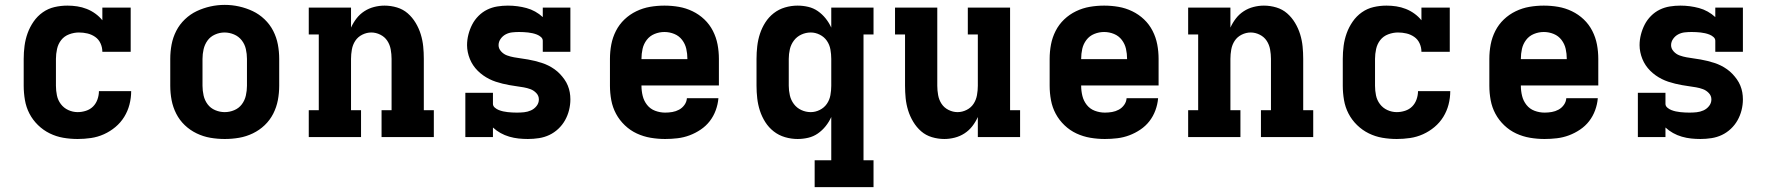

<svg xmlns="http://www.w3.org/2000/svg" viewBox="-20 -561 7240 786"><path d="M298 8Q268 8 239 3Q210 -2 183.5 -15Q157 -28 135.5 -49Q114 -70 100.5 -96Q87 -122 82 -151.5Q77 -181 77 -210V-320Q77 -347 80.5 -373.5Q84 -400 93 -425Q102 -450 117.5 -472.5Q133 -495 155 -510.5Q177 -526 203 -532Q229 -538 256 -538Q276 -538 296 -535Q316 -532 335 -524.5Q354 -517 370.5 -505Q387 -493 399 -478V-530H515V-349H399Q399 -367 391.5 -383.5Q384 -400 369.5 -410Q355 -420 338 -424Q321 -428 303 -428Q283 -428 263 -420.5Q243 -413 230.5 -397Q218 -381 213.5 -360.5Q209 -340 209 -320V-210Q209 -190 213 -170.5Q217 -151 229 -135Q241 -119 259.5 -110.5Q278 -102 298 -102Q315 -102 332 -107.5Q349 -113 361 -125Q373 -137 379 -154Q385 -171 385 -188Q385 -188 385 -188Q385 -188 385 -188H517Q517 -188 517 -188Q517 -188 517 -188Q517 -160 510 -133Q503 -106 488.5 -82.5Q474 -59 452.5 -41Q431 -23 405.5 -11.5Q380 0 352.5 4Q325 8 298 8Z M900 8Q870 8 841 3Q812 -2 785 -15Q758 -28 736.5 -48.5Q715 -69 701.5 -95.5Q688 -122 682.5 -151Q677 -180 677 -210V-320Q677 -350 682.5 -379Q688 -408 701.5 -434.5Q715 -461 737 -482Q759 -503 785.5 -515.5Q812 -528 841 -534.5Q870 -541 900 -541Q930 -541 959 -534.5Q988 -528 1014.5 -515.5Q1041 -503 1063 -482Q1085 -461 1098.5 -434.5Q1112 -408 1117.5 -379Q1123 -350 1123 -320V-210Q1123 -180 1117.5 -151Q1112 -122 1098.5 -95.5Q1085 -69 1063.5 -48.5Q1042 -28 1015 -15Q988 -2 959 3Q930 8 900 8ZM900 -102Q920 -102 939 -110Q958 -118 970 -134Q982 -150 986.5 -170Q991 -190 991 -210V-320Q991 -340 986.5 -360Q982 -380 969.5 -396Q957 -412 938 -420Q919 -428 899 -428Q879 -428 860 -419.5Q841 -411 829.5 -395Q818 -379 813.5 -359.5Q809 -340 809 -320V-210Q809 -190 813.5 -170Q818 -150 830 -134Q842 -118 861 -110Q880 -102 900 -102Z M1244 0V-110H1285V-420H1244V-530H1417V-448Q1426 -468 1439.5 -485.5Q1453 -503 1471.5 -515Q1490 -527 1511.5 -532.5Q1533 -538 1554 -538Q1580 -538 1605 -530.5Q1630 -523 1649 -506.5Q1668 -490 1681.5 -467.5Q1695 -445 1702.5 -420.5Q1710 -396 1712.5 -371Q1715 -346 1715 -320V-110H1756V0H1542V-110H1583V-320Q1583 -339 1579.5 -358.5Q1576 -378 1565.5 -394Q1555 -410 1537 -419Q1519 -428 1500 -428Q1481 -428 1463 -419Q1445 -410 1434.5 -394Q1424 -378 1420.5 -358.5Q1417 -339 1417 -320V-110H1458V0Z M2141 8Q2122 8 2103 6Q2084 4 2065 -1.5Q2046 -7 2029 -16.5Q2012 -26 1998 -39V0H1885V-181H1998V-136Q1998 -127 2005.5 -120.5Q2013 -114 2022 -110.5Q2031 -107 2040 -105Q2049 -103 2058.5 -102Q2068 -101 2077.5 -100.5Q2087 -100 2096 -100Q2111 -100 2125.5 -101.5Q2140 -103 2153.5 -109Q2167 -115 2176.5 -127Q2186 -139 2186 -154Q2186 -169 2175.5 -180Q2165 -191 2151.5 -196Q2138 -201 2123.5 -203.5Q2109 -206 2094.5 -208Q2080 -210 2066 -212.5Q2052 -215 2037.5 -218.5Q2023 -222 2009.5 -226.5Q1996 -231 1983 -237.5Q1970 -244 1958 -252.5Q1946 -261 1935.5 -271.5Q1925 -282 1917 -294Q1909 -306 1903.5 -319.5Q1898 -333 1895 -347.5Q1892 -362 1892 -376Q1892 -398 1897.5 -419.5Q1903 -441 1913 -460.5Q1923 -480 1939 -496Q1955 -512 1974.5 -521.5Q1994 -531 2015.5 -534.5Q2037 -538 2059 -538Q2079 -538 2098 -535.5Q2117 -533 2135.5 -528Q2154 -523 2171 -513.5Q2188 -504 2202 -491V-530H2315V-349H2202V-394Q2202 -403 2194.5 -409.5Q2187 -416 2178 -419.5Q2169 -423 2160 -425Q2151 -427 2142 -428Q2133 -429 2123.5 -429.5Q2114 -430 2105 -430Q2091 -430 2077 -428.5Q2063 -427 2050.5 -420.5Q2038 -414 2029.5 -402Q2021 -390 2021 -376Q2021 -362 2031.5 -350.5Q2042 -339 2056 -334Q2070 -329 2084 -326.5Q2098 -324 2112.5 -322Q2127 -320 2141.5 -317.5Q2156 -315 2170 -311.5Q2184 -308 2198 -303.5Q2212 -299 2225 -292.5Q2238 -286 2250 -277.5Q2262 -269 2272 -258.5Q2282 -248 2290.5 -236Q2299 -224 2304.5 -210.5Q2310 -197 2312.5 -183Q2315 -169 2315 -154Q2315 -132 2309.5 -110Q2304 -88 2293 -68.5Q2282 -49 2265.5 -33.5Q2249 -18 2229 -8.5Q2209 1 2186.5 4.5Q2164 8 2141 8Z M2703 8Q2673 8 2643.5 3Q2614 -2 2587 -14.5Q2560 -27 2538 -48Q2516 -69 2502 -95Q2488 -121 2482.5 -150.5Q2477 -180 2477 -210V-320Q2477 -350 2482.5 -379Q2488 -408 2501.5 -434.5Q2515 -461 2536.5 -481.5Q2558 -502 2585 -515Q2612 -528 2641 -533Q2670 -538 2700 -538Q2730 -538 2759 -533Q2788 -528 2815 -515Q2842 -502 2863.5 -481.5Q2885 -461 2898.5 -434.5Q2912 -408 2917.5 -379Q2923 -350 2923 -320V-211H2606V-210Q2606 -189 2611 -168.5Q2616 -148 2629 -131.5Q2642 -115 2662 -107.5Q2682 -100 2703 -100Q2718 -100 2732.5 -102.5Q2747 -105 2760 -112Q2773 -119 2782 -131.5Q2791 -144 2792 -159H2921Q2919 -134 2910 -109.5Q2901 -85 2885.5 -65Q2870 -45 2848.5 -30.5Q2827 -16 2803 -7Q2779 2 2753.5 5Q2728 8 2703 8ZM2606 -319H2794V-320Q2794 -341 2789.5 -361Q2785 -381 2772.5 -397.5Q2760 -414 2740.5 -422Q2721 -430 2700 -430Q2679 -430 2659.5 -422Q2640 -414 2627.5 -397.5Q2615 -381 2610.5 -361Q2606 -341 2606 -320Z M3315 205V95H3383V-82Q3374 -62 3360 -44.5Q3346 -27 3328 -14.5Q3310 -2 3288.5 3Q3267 8 3245 8Q3219 8 3193.5 0.5Q3168 -7 3147.5 -23Q3127 -39 3113 -61Q3099 -83 3091 -107.5Q3083 -132 3080 -158Q3077 -184 3077 -210V-320Q3077 -346 3080 -372Q3083 -398 3091 -422.5Q3099 -447 3113 -469Q3127 -491 3147.5 -507Q3168 -523 3193.5 -530.5Q3219 -538 3245 -538Q3267 -538 3288.5 -533Q3310 -528 3328 -515.5Q3346 -503 3360 -485.5Q3374 -468 3383 -448V-530H3556V-420H3515V95H3556V205ZM3299 -102Q3318 -102 3336 -111Q3354 -120 3365 -136Q3376 -152 3379.5 -171.5Q3383 -191 3383 -210V-320Q3383 -339 3379.5 -358.5Q3376 -378 3365 -394Q3354 -410 3336 -419Q3318 -428 3299 -428Q3279 -428 3260.5 -419.5Q3242 -411 3230 -395Q3218 -379 3213.5 -359.5Q3209 -340 3209 -320V-210Q3209 -190 3213.5 -170.5Q3218 -151 3230 -135Q3242 -119 3260.5 -110.5Q3279 -102 3299 -102Z M3846 8Q3820 8 3795 0.5Q3770 -7 3751 -23.5Q3732 -40 3718.5 -62.5Q3705 -85 3697.5 -109.5Q3690 -134 3687.5 -159Q3685 -184 3685 -210V-420H3644V-530H3817V-210Q3817 -191 3820.5 -171.5Q3824 -152 3834.5 -136Q3845 -120 3863 -111Q3881 -102 3900 -102Q3919 -102 3937 -111Q3955 -120 3965.5 -136Q3976 -152 3979.5 -171.5Q3983 -191 3983 -210V-420H3942V-530H4115V-110H4156V0H3983V-82Q3974 -62 3960.5 -44.5Q3947 -27 3928.5 -15Q3910 -3 3888.5 2.5Q3867 8 3846 8Z M4503 8Q4473 8 4443.5 3Q4414 -2 4387 -14.5Q4360 -27 4338 -48Q4316 -69 4302 -95Q4288 -121 4282.5 -150.5Q4277 -180 4277 -210V-320Q4277 -350 4282.5 -379Q4288 -408 4301.5 -434.5Q4315 -461 4336.5 -481.5Q4358 -502 4385 -515Q4412 -528 4441 -533Q4470 -538 4500 -538Q4530 -538 4559 -533Q4588 -528 4615 -515Q4642 -502 4663.5 -481.5Q4685 -461 4698.5 -434.5Q4712 -408 4717.5 -379Q4723 -350 4723 -320V-211H4406V-210Q4406 -189 4411 -168.5Q4416 -148 4429 -131.5Q4442 -115 4462 -107.5Q4482 -100 4503 -100Q4518 -100 4532.5 -102.5Q4547 -105 4560 -112Q4573 -119 4582 -131.5Q4591 -144 4592 -159H4721Q4719 -134 4710 -109.5Q4701 -85 4685.5 -65Q4670 -45 4648.5 -30.5Q4627 -16 4603 -7Q4579 2 4553.5 5Q4528 8 4503 8ZM4406 -319H4594V-320Q4594 -341 4589.5 -361Q4585 -381 4572.5 -397.5Q4560 -414 4540.5 -422Q4521 -430 4500 -430Q4479 -430 4459.5 -422Q4440 -414 4427.5 -397.5Q4415 -381 4410.5 -361Q4406 -341 4406 -320Z M4844 0V-110H4885V-420H4844V-530H5017V-448Q5026 -468 5039.5 -485.5Q5053 -503 5071.5 -515Q5090 -527 5111.5 -532.5Q5133 -538 5154 -538Q5180 -538 5205 -530.5Q5230 -523 5249 -506.5Q5268 -490 5281.5 -467.5Q5295 -445 5302.5 -420.5Q5310 -396 5312.5 -371Q5315 -346 5315 -320V-110H5356V0H5142V-110H5183V-320Q5183 -339 5179.5 -358.5Q5176 -378 5165.5 -394Q5155 -410 5137 -419Q5119 -428 5100 -428Q5081 -428 5063 -419Q5045 -410 5034.5 -394Q5024 -378 5020.5 -358.5Q5017 -339 5017 -320V-110H5058V0Z M5698 8Q5668 8 5639 3Q5610 -2 5583.5 -15Q5557 -28 5535.5 -49Q5514 -70 5500.5 -96Q5487 -122 5482 -151.5Q5477 -181 5477 -210V-320Q5477 -347 5480.5 -373.5Q5484 -400 5493 -425Q5502 -450 5517.5 -472.5Q5533 -495 5555 -510.5Q5577 -526 5603 -532Q5629 -538 5656 -538Q5676 -538 5696 -535Q5716 -532 5735 -524.5Q5754 -517 5770.5 -505Q5787 -493 5799 -478V-530H5915V-349H5799Q5799 -367 5791.5 -383.5Q5784 -400 5769.5 -410Q5755 -420 5738 -424Q5721 -428 5703 -428Q5683 -428 5663 -420.5Q5643 -413 5630.5 -397Q5618 -381 5613.5 -360.5Q5609 -340 5609 -320V-210Q5609 -190 5613 -170.5Q5617 -151 5629 -135Q5641 -119 5659.5 -110.5Q5678 -102 5698 -102Q5715 -102 5732 -107.5Q5749 -113 5761 -125Q5773 -137 5779 -154Q5785 -171 5785 -188Q5785 -188 5785 -188Q5785 -188 5785 -188H5917Q5917 -188 5917 -188Q5917 -188 5917 -188Q5917 -160 5910 -133Q5903 -106 5888.5 -82.5Q5874 -59 5852.5 -41Q5831 -23 5805.5 -11.5Q5780 0 5752.5 4Q5725 8 5698 8Z M6303 8Q6273 8 6243.5 3Q6214 -2 6187 -14.5Q6160 -27 6138 -48Q6116 -69 6102 -95Q6088 -121 6082.5 -150.5Q6077 -180 6077 -210V-320Q6077 -350 6082.5 -379Q6088 -408 6101.5 -434.5Q6115 -461 6136.5 -481.5Q6158 -502 6185 -515Q6212 -528 6241 -533Q6270 -538 6300 -538Q6330 -538 6359 -533Q6388 -528 6415 -515Q6442 -502 6463.5 -481.5Q6485 -461 6498.5 -434.5Q6512 -408 6517.5 -379Q6523 -350 6523 -320V-211H6206V-210Q6206 -189 6211 -168.5Q6216 -148 6229 -131.5Q6242 -115 6262 -107.5Q6282 -100 6303 -100Q6318 -100 6332.5 -102.5Q6347 -105 6360 -112Q6373 -119 6382 -131.5Q6391 -144 6392 -159H6521Q6519 -134 6510 -109.5Q6501 -85 6485.5 -65Q6470 -45 6448.5 -30.5Q6427 -16 6403 -7Q6379 2 6353.5 5Q6328 8 6303 8ZM6206 -319H6394V-320Q6394 -341 6389.5 -361Q6385 -381 6372.5 -397.5Q6360 -414 6340.5 -422Q6321 -430 6300 -430Q6279 -430 6259.5 -422Q6240 -414 6227.5 -397.5Q6215 -381 6210.5 -361Q6206 -341 6206 -320Z M6941 8Q6922 8 6903 6Q6884 4 6865 -1.5Q6846 -7 6829 -16.5Q6812 -26 6798 -39V0H6685V-181H6798V-136Q6798 -127 6805.5 -120.5Q6813 -114 6822 -110.5Q6831 -107 6840 -105Q6849 -103 6858.5 -102Q6868 -101 6877.5 -100.5Q6887 -100 6896 -100Q6911 -100 6925.5 -101.5Q6940 -103 6953.5 -109Q6967 -115 6976.5 -127Q6986 -139 6986 -154Q6986 -169 6975.5 -180Q6965 -191 6951.5 -196Q6938 -201 6923.5 -203.5Q6909 -206 6894.5 -208Q6880 -210 6866 -212.5Q6852 -215 6837.5 -218.5Q6823 -222 6809.5 -226.5Q6796 -231 6783 -237.5Q6770 -244 6758 -252.5Q6746 -261 6735.5 -271.5Q6725 -282 6717 -294Q6709 -306 6703.5 -319.5Q6698 -333 6695 -347.5Q6692 -362 6692 -376Q6692 -398 6697.5 -419.5Q6703 -441 6713 -460.5Q6723 -480 6739 -496Q6755 -512 6774.5 -521.5Q6794 -531 6815.5 -534.5Q6837 -538 6859 -538Q6879 -538 6898 -535.5Q6917 -533 6935.5 -528Q6954 -523 6971 -513.5Q6988 -504 7002 -491V-530H7115V-349H7002V-394Q7002 -403 6994.5 -409.5Q6987 -416 6978 -419.5Q6969 -423 6960 -425Q6951 -427 6942 -428Q6933 -429 6923.5 -429.5Q6914 -430 6905 -430Q6891 -430 6877 -428.5Q6863 -427 6850.5 -420.5Q6838 -414 6829.5 -402Q6821 -390 6821 -376Q6821 -362 6831.5 -350.5Q6842 -339 6856 -334Q6870 -329 6884 -326.5Q6898 -324 6912.5 -322Q6927 -320 6941.5 -317.5Q6956 -315 6970 -311.5Q6984 -308 6998 -303.5Q7012 -299 7025 -292.5Q7038 -286 7050 -277.5Q7062 -269 7072 -258.5Q7082 -248 7090.5 -236Q7099 -224 7104.5 -210.5Q7110 -197 7112.5 -183Q7115 -169 7115 -154Q7115 -132 7109.5 -110Q7104 -88 7093 -68.5Q7082 -49 7065.5 -33.5Q7049 -18 7029 -8.5Q7009 1 6986.5 4.5Q6964 8 6941 8Z"/></svg>

Font: Iosevka Slab XBdEx
Style: Regular
Weight: 800
Width: 7
Monospace: yes
Designer: Belleve Invis
Foundry: Belleve Invis
Version: Version 11.1.0; ttfautohint (v1.8.3)